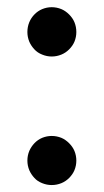

<svg xmlns="http://www.w3.org/2000/svg" viewBox="-20 -517 294 544"><path d="M63 -89.4Q68.4 -101.6 77.6 -111.3Q86.9 -121.1 99.6 -126.5Q112.8 -131.8 126.5 -131.8Q140.6 -131.8 153.8 -126.5Q165.5 -121.6 175.8 -111.3Q186 -101.1 190.9 -89.4Q196.3 -76.2 196.3 -62Q196.3 -47.9 190.9 -34.7Q186 -22.9 175.8 -12.7Q166 -2.9 153.8 2Q140.6 7.3 126.5 7.3Q112.8 7.3 99.6 2Q85.9 -3.4 77.6 -12.7Q68.4 -22.5 63 -34.7Q57.6 -47.9 57.6 -62Q57.6 -76.2 63 -89.4ZM57.6 -426.3Q57.6 -440.9 63 -454.1Q68.4 -466.8 77.6 -476.1Q86.9 -485.8 99.6 -491.2Q112.8 -496.6 126.5 -496.6Q140.6 -496.6 153.8 -491.2Q165.5 -486.3 175.8 -476.1Q186 -465.8 190.9 -454.1Q196.3 -440.9 196.3 -426.3Q196.3 -412.1 190.9 -398.9Q186 -387.2 175.8 -377Q166 -367.2 153.8 -362.3Q140.6 -356.9 126.5 -356.9Q112.8 -356.9 99.6 -362.3Q85.9 -367.7 77.6 -377Q68.4 -386.7 63 -398.9Q57.6 -412.1 57.6 -426.3Z"/></svg>

Font: Lato-SemiBold
Style: Regular
Weight: 500
Designer: Lukasz Dziedzic with Adam Twardoch and Botio Nikoltchev
Foundry: tyPoland Lukasz Dziedzic
Version: ""